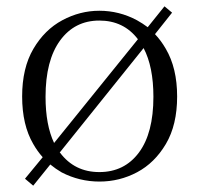

<svg xmlns="http://www.w3.org/2000/svg" viewBox="-20 -560 630 607"><path d="M524 -520 470 -452Q489 -432 504 -406Q540 -345 540 -255Q540 -165 504.5 -105Q469 -45 413.5 -15.5Q358 14 294.5 14Q231 14 175 -15Q156 -26 139 -40L85 27L59 5L115 -63Q98 -82 85 -105Q50 -165 50 -255Q50 -345 85.5 -405.5Q121 -466 177 -496Q233 -526 294 -526Q357 -526 413 -496Q431 -486 447 -474L500 -540ZM294 -16Q373 -16 419 -77.5Q465 -139 465 -254Q465 -349 434 -408L169 -78Q169 -77 170 -77Q216 -16 294 -16ZM151 -108 416 -436Q371 -495 294 -495Q216 -495 170 -432Q124 -369 124 -254Q124 -165 151 -108Z"/></svg>

Font: Early Summer Mincho Light
Style: Regular
Weight: 300
Designer: GuiWonder
Version: Version 1.002